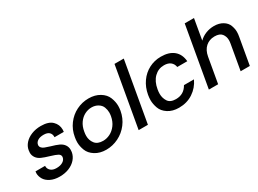

<svg xmlns="http://www.w3.org/2000/svg" viewBox="-35 -1388 2754 2046"><g transform="rotate(-30 1342.5 -365.5)"><path d="M273 9Q208 9 161 -14.5Q114 -38 93.5 -74Q73 -110 73 -146Q73 -157 75 -169H193Q193 -165 193 -162Q193 -132 217.5 -109.5Q242 -87 288 -87Q336 -87 366 -105.5Q396 -124 401 -153Q402 -158 402 -162Q402 -186 377.5 -200Q353 -214 292 -232Q233 -249 197 -265Q161 -281 141.5 -309Q122 -337 122 -370Q122 -385 125 -401Q132 -445 164.5 -481.5Q197 -518 249.5 -539Q302 -560 365 -560Q459 -560 504 -516.5Q549 -473 549 -410Q549 -397 547 -383H433Q433 -387 433 -391Q433 -423 411.5 -443.5Q390 -464 344 -464Q299 -464 272 -447Q245 -430 240 -402Q239 -397 239 -392Q239 -377 251 -363.5Q263 -350 284.5 -341.5Q306 -333 348 -320Q406 -304 441.5 -287.5Q477 -271 496 -243.5Q515 -216 515 -181Q515 -168 513 -154Q505 -107 472.5 -70Q440 -33 388.5 -12Q337 9 273 9Z M846 9Q768 9 711.5 -26.5Q655 -62 635 -114.5Q615 -167 615 -214Q615 -244 621 -276Q635 -360 683.5 -425Q732 -490 802.5 -525Q873 -560 952 -560Q1031 -560 1088.5 -525Q1146 -490 1167 -436.5Q1188 -383 1188 -333Q1188 -306 1183 -276Q1168 -192 1118.5 -127Q1069 -62 997 -26.5Q925 9 846 9ZM864 -90Q908 -90 950 -111Q992 -132 1023.5 -174Q1055 -216 1066 -276Q1070 -300 1070 -320Q1070 -352 1057.5 -385.5Q1045 -419 1010.5 -440Q976 -461 932 -461Q888 -461 847 -440Q806 -419 776.5 -377.5Q747 -336 737 -276Q732 -249 732 -226Q732 -172 763.5 -131Q795 -90 864 -90Z M1491 -740 1361 0H1247L1377 -740Z M1522 -276Q1537 -361 1582.5 -425.5Q1628 -490 1695.5 -525Q1763 -560 1842 -560Q1942 -560 1999 -512.5Q2056 -465 2063 -377H1940Q1933 -418 1904 -441Q1875 -464 1825 -464Q1755 -464 1704.5 -414.5Q1654 -365 1639 -276Q1634 -247 1634 -222Q1634 -171 1661 -129Q1688 -87 1758 -87Q1857 -87 1905 -174H2028Q1989 -90 1914 -40.5Q1839 9 1741 9Q1662 9 1607.5 -26.5Q1553 -62 1534.5 -114Q1516 -166 1516 -212Q1516 -242 1522 -276Z M2495 -560Q2558 -560 2602.5 -533Q2647 -506 2662.5 -464Q2678 -422 2678 -384Q2678 -356 2672 -325L2615 0H2502L2556 -308Q2560 -330 2560 -350Q2560 -394 2534.5 -427.5Q2509 -461 2445 -461Q2381 -461 2336.5 -421.5Q2292 -382 2279 -308L2225 0H2111L2241 -740H2355L2311 -487Q2346 -522 2394 -541Q2442 -560 2495 -560Z"/></g></svg>

Font: Fz Poppins Med
Style: Italic
Weight: 500
Italic angle: -10°
Designer: Ninad Kale (Devanagari), Jonny Pinhorn (Latin)
Foundry: Indian Type Foundry
Version: Vit hóa bi Vntype.Com & FontZin.Com